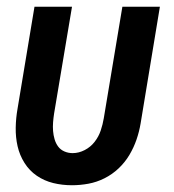

<svg xmlns="http://www.w3.org/2000/svg" viewBox="-20 -540 515 568"><path d="M193 8Q164 8 137.5 1.5Q111 -5 89 -20Q67 -35 52.5 -58Q38 -81 32 -107.5Q26 -134 26.5 -162.5Q27 -191 32 -219L82 -520H193L140 -204Q138 -191 137 -178Q136 -165 137 -152.5Q138 -140 141.5 -128Q145 -116 152 -106.5Q159 -97 170.5 -92Q182 -87 195 -87Q213 -87 230.5 -96Q248 -105 260 -120.5Q272 -136 278 -154Q284 -172 287 -190L342 -520H453L396 -175Q392 -151 384 -127.5Q376 -104 363 -82Q350 -60 331 -42Q312 -24 289 -12.5Q266 -1 241.5 3.5Q217 8 193 8Z"/></svg>

Font: Iosevka QP
Style: Bold Italic
Weight: 700
Italic angle: -9°
Designer: Belleve Invis
Foundry: Belleve Invis
Version: Version 20.0.0; ttfautohint (v1.8.4)